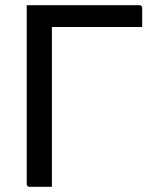

<svg xmlns="http://www.w3.org/2000/svg" viewBox="-20 -720 640 740"><path d="M180 0H94Q89 0 86 -3Q83 -6 83 -11V-700H517Q521 -700 523 -698.5Q525 -697 526.5 -695Q528 -693 528 -689V-616H180Z"/></svg>

Font: Code D OnePiece
Style: Regular
Weight: 400
Version: Version 1.085; ttfautohint (v1.8.4.7-5d5b);Nerd Fonts 3.0.2